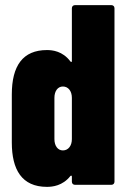

<svg xmlns="http://www.w3.org/2000/svg" viewBox="-20 -720 493 748"><path d="M260 -688V-482C260 -478 257 -477 254 -481C224 -521 184 -525 163 -525C69 -525 26 -464 26 -352V-165C26 -59 65 8 163 8C184 8 224 4 254 -34C257 -37 260 -36 260 -32V-12C260 -5 265 0 272 0H414C421 0 426 -5 426 -12V-688C426 -695 421 -700 414 -700H272C265 -700 260 -695 260 -688ZM225 -134C205 -134 192 -152 192 -178V-339C192 -365 205 -383 225 -383C246 -383 260 -365 260 -339V-178C260 -152 246 -134 225 -134Z"/></svg>

Font: Barlow Condensed ExtraBold
Style: Regular
Weight: 800
Width: 3
Designer: Jeremy Tribby
Foundry: Tribby Type
Version: Version 1.422;hotconv 1.0.109;makeotfexe 2.5.65596